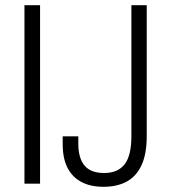

<svg xmlns="http://www.w3.org/2000/svg" viewBox="-20 -706 655 738"><path d="M74 0V-686H134V0ZM378 12Q327 12 292 -7Q257 -26 239 -62Q221 -98 221 -151V-182H281V-154Q281 -98 305 -69.5Q329 -41 380 -41Q433 -41 459 -74.5Q485 -108 485 -182V-686H544V-183Q544 -114 524 -71Q504 -28 467 -8Q430 12 378 12Z"/></svg>

Font: Archivo Condensed ExtraLight
Style: Regular
Weight: 250
Width: 3
Designer: Hector Gatti
Foundry: Omnibus-Type
Version: Version 2.001